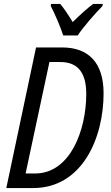

<svg xmlns="http://www.w3.org/2000/svg" viewBox="-20 -955 566 975"><path d="M301 -775H375C399 -814 468 -892 500 -924L502 -935H453C422 -912 387 -880 349 -843C325 -883 303 -915 286 -935H239L238 -924C257 -889 289 -814 301 -775ZM12 0H148C398 0 506 -255 506 -481C506 -636 430 -714 296 -714H163ZM158 -74H110L231 -640H286C371 -640 418 -591 418 -478C418 -293 336 -74 158 -74Z"/></svg>

Font: Noto Sans Condensed
Style: Italic
Weight: 400
Width: 3
Italic angle: -12°
Designer: Monotype Design Team
Foundry: Monotype Imaging Inc.
Version: Version 2.013